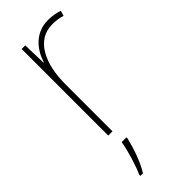

<svg xmlns="http://www.w3.org/2000/svg" viewBox="-247 -572 828 828"><g transform="rotate(-45 167.0 -157.5)"><path d="M252 -536C174 -536 129 -478 111 -420H109L106 -528H84V0H110V-290C110 -410 155 -510 252 -510C276 -510 295 -507 313 -501L320 -525C300 -532 277 -536 252 -536ZM134 68V61H105C99 103 75 181 59 214V221H75C103 175 122 118 134 68Z"/></g></svg>

Font: Noto Sans Devanagari SemiCondensed Thin
Style: Regular
Weight: 100
Width: 4
Designer: Jelle Bosma - Monotype Design Team
Foundry: Monotype Imaging Inc.
Version: Version 2.004